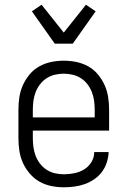

<svg xmlns="http://www.w3.org/2000/svg" viewBox="-20 -785 540 813"><path d="M250 8Q223 8 196.5 2.5Q170 -3 147 -16Q124 -29 106 -50Q88 -71 77 -95.5Q66 -120 62 -146.5Q58 -173 58 -200V-320Q58 -347 62 -373.5Q66 -400 77 -424.5Q88 -449 105.5 -470Q123 -491 146.5 -504Q170 -517 196.5 -522.5Q223 -528 250 -528Q277 -528 303.5 -522.5Q330 -517 353.5 -504Q377 -491 394.5 -470Q412 -449 423 -424.5Q434 -400 438 -373.5Q442 -347 442 -320V-232H119V-200Q119 -181 121.5 -162Q124 -143 131 -125Q138 -107 149.5 -92Q161 -77 177 -66.5Q193 -56 212 -51.5Q231 -47 250 -47Q272 -47 294.5 -51.5Q317 -56 336 -67.5Q355 -79 367 -98.5Q379 -118 379 -141H440Q439 -118 432 -96.5Q425 -75 411.5 -57Q398 -39 379 -26Q360 -13 339 -5.5Q318 2 295.5 5Q273 8 250 8ZM119 -288H381V-320Q381 -339 378.5 -358Q376 -377 369 -395Q362 -413 350.5 -428Q339 -443 323 -453.5Q307 -464 288 -468.5Q269 -473 250 -473Q231 -473 212 -468.5Q193 -464 177 -453.5Q161 -443 149.5 -428Q138 -413 131 -395Q124 -377 121.5 -358Q119 -339 119 -320ZM212 -600 115 -737 156 -765 250 -647 344 -765 385 -737 288 -600Z"/></svg>

Font: Iosevka Fixed Light
Style: Regular
Weight: 300
Monospace: yes
Designer: Belleve Invis
Foundry: Belleve Invis
Version: Version 32.3.0